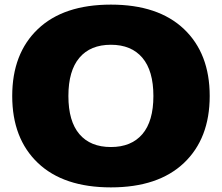

<svg xmlns="http://www.w3.org/2000/svg" viewBox="-20 -793 966 836"><path d="M781 -83.5Q668.9 22.9 462.9 22.9Q256.8 22.9 145 -83.5Q33.2 -189.9 33.2 -375Q33.2 -560.1 145 -666.5Q256.8 -772.9 462.9 -772.9Q668.9 -772.9 781 -666.5Q893.1 -560.1 893.1 -375Q893.1 -189.9 781 -83.5ZM462.9 -152.8Q551.8 -152.8 599.9 -209Q647.9 -265.1 647.9 -375Q647.9 -484.9 599.9 -541.5Q551.8 -598.1 462.9 -598.1Q373.5 -598.1 325.7 -541.5Q277.8 -484.9 277.8 -375Q277.8 -265.1 325.7 -209Q373.5 -152.8 462.9 -152.8Z"/></svg>

Font: Mattone
Style: Bold
Weight: 700
Width: 6
Designer: Nunzio Mazzaferro
Foundry: Collletttivo
Version: Version 2.000;Glyphs 3.2 (3217)